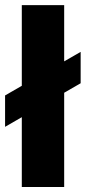

<svg xmlns="http://www.w3.org/2000/svg" viewBox="-34 -748 342 768"><path d="M222.7 -727.5V0H53.2V-727.5ZM-13.7 -240.7V-366.2L288.6 -540.5V-415Z"/></svg>

Font: Inter 20pt ExtraBold
Style: Regular
Weight: 800
Version: Version 4.001;git-66647c0bb